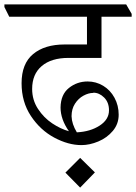

<svg xmlns="http://www.w3.org/2000/svg" viewBox="-47 -660 618 872"><path d="M0 0ZM99 -256Q99 -206 125.5 -165.5Q152 -125 190.5 -99.5Q229 -74 266 -64Q228 -118 228 -172Q229 -231 266 -260.5Q303 -290 351 -290Q389 -290 421.5 -270.5Q454 -251 473 -216Q492 -181 492 -139Q492 -97 465.5 -65.5Q439 -34 399.5 -17.5Q360 -1 323 -1Q263 -1 199.5 -35Q136 -69 93.5 -133Q51 -197 51 -282Q51 -371 103.5 -414.5Q156 -458 246 -458H348V-584H-5L-27 -628V-640H526L551 -597V-584H414V-397H264Q186 -397 142.5 -360Q99 -323 99 -256ZM376 -238Q355 -238 332 -225.5Q309 -213 293.5 -189Q278 -165 278 -132Q279 -97 302 -59Q363 -62 405.5 -89.5Q448 -117 448 -159Q448 -195 426 -217Q404 -239 377 -239ZM384 123 317 192 250 124 317 57Z"/></svg>

Font: Martel Light
Style: Regular
Weight: 300
Designer: Dan Reynolds
Foundry: Dan Reynolds
Version: Version 1.001; ttfautohint (v1.1) -l 5 -r 5 -G 72 -x 0 -D la